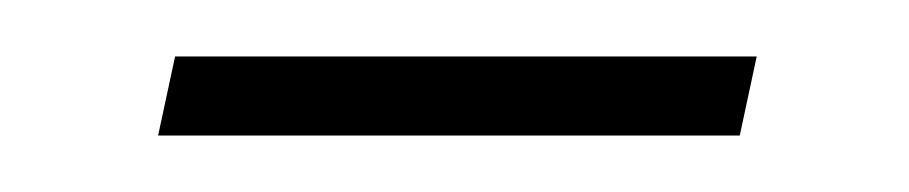

<svg xmlns="http://www.w3.org/2000/svg" viewBox="-20 -284 322 68"><path d="M36 -236H242L248 -264H42Z"/></svg>

Font: Source Sans Pro ExtraLight
Style: Italic
Weight: 200
Italic angle: -11°
Designer: Paul D. Hunt
Foundry: Adobe Systems Incorporated
Version: Version 3.006;hotconv 1.0.111;makeotfexe 2.5.65597